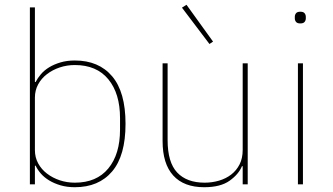

<svg xmlns="http://www.w3.org/2000/svg" viewBox="-20 -771 1392 803"><path d="M105 -740H126V-428H129Q137 -444 151 -460.5Q165 -477 185.5 -489.5Q206 -502 233 -510Q260 -518 293 -518Q393 -518 449 -452Q505 -386 505 -253Q505 -120 449 -54Q393 12 293 12Q260 12 233 4Q206 -4 185.5 -16.5Q165 -29 151 -45Q137 -61 129 -78H126V0H105ZM293 -7Q384 -7 433 -66.5Q482 -126 482 -229V-277Q482 -380 433 -439.5Q384 -499 293 -499Q260 -499 230 -489Q200 -479 176.5 -461Q153 -443 139.5 -418Q126 -393 126 -363V-143Q126 -113 139.5 -88Q153 -63 176.5 -45Q200 -27 230 -17Q260 -7 293 -7Z M995 -76H992Q978 -42 940 -15Q902 12 834 12Q749 12 704.5 -37Q660 -86 660 -181V-506H681V-185Q681 -92 721 -49.5Q761 -7 836 -7Q867 -7 896 -15.5Q925 -24 947 -41Q969 -58 982 -83.5Q995 -109 995 -144V-506H1016V0H995ZM741 -739 760 -751 871 -597 856 -587Z M1236 -673Q1223 -673 1218 -679.5Q1213 -686 1213 -694V-701Q1213 -709 1218 -715.5Q1223 -722 1236 -722Q1249 -722 1254 -715.5Q1259 -709 1259 -701V-694Q1259 -686 1254 -679.5Q1249 -673 1236 -673ZM1226 -506H1247V0H1226Z"/></svg>

Font: IBM Plex Sans Hebrew Thin
Style: Regular
Weight: 100
Designer: Mike Abbink, Paul van der Laan, Pieter van Rosmalen, Yanek Iontef
Foundry: Bold Monday
Version: Version 1.2